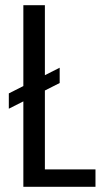

<svg xmlns="http://www.w3.org/2000/svg" viewBox="-20 -720 396 740"><path d="M135 -67H348V0H70V-700H153V-14ZM210 -459V-400L14 -301V-360Z"/></svg>

Font: Pathway Extreme Condensed
Style: Regular
Weight: 400
Width: 3
Version: Version 1.001;gftools[0.9.26]